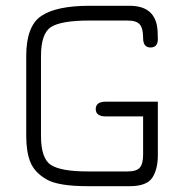

<svg xmlns="http://www.w3.org/2000/svg" viewBox="-20 -641 632 661"><path d="M472.7 -240.2H344.7Q309.6 -240.2 309.6 -265.6Q309.6 -291 344.7 -291H523.4V-106.4Q523.4 -58.6 504.4 -29.3Q485.4 0 425.8 0H282.2Q179.7 0 139.2 -23.9Q98.6 -47.9 84.5 -83Q70.3 -118.2 70.3 -172.9V-448.2Q70.3 -551.8 122.6 -586.4Q174.8 -621.1 288.1 -621.1H425.8Q507.8 -621.1 520.5 -551.8Q523.4 -535.2 523.4 -506.3Q523.4 -477.5 498 -477.5Q472.7 -477.5 472.7 -510.3Q472.7 -543 461.4 -556.6Q450.2 -570.3 418.9 -570.3H288.1Q191.4 -570.3 156.2 -548.3Q121.1 -526.4 121.1 -447.3V-173.8Q121.1 -94.7 155.8 -72.8Q190.4 -50.8 282.2 -50.8H418.9Q450.2 -50.8 461.4 -64Q472.7 -77.1 472.7 -109.4Z"/></svg>

Font: Jura
Style: Book
Weight: 400
Version: Version 2.5